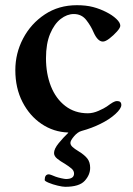

<svg xmlns="http://www.w3.org/2000/svg" viewBox="-20 -498 512 739"><path d="M39 -228Q39 -293 69 -350Q99 -407 152.5 -442.5Q206 -478 276 -478Q311 -478 338 -471Q365 -464 390 -451Q412 -440 427.5 -425.5Q443 -411 443 -399Q443 -391 430 -376.5Q417 -362 401.5 -350Q386 -338 376 -338Q356 -338 340 -374Q330 -398 312 -421Q294 -444 264 -444Q238 -444 213.5 -425Q189 -406 173 -368Q157 -330 157 -274Q157 -214 176 -166Q195 -118 231.5 -90Q268 -62 318 -62Q338 -62 359.5 -71.5Q381 -81 391 -88Q406 -99 414.5 -104Q423 -109 431 -109Q447 -109 447 -94Q447 -80 424 -59Q401 -38 366 -21Q334 -5 294 6Q279 10 265 26.5Q251 43 251 52Q251 60 259 67.5Q267 75 282 84Q305 98 316 112Q327 126 327 148Q327 175 306 198Q285 221 231 221Q221 221 202 216.5Q183 212 167.5 205.5Q152 199 152 195Q152 173 168 173Q171 173 179 176Q187 179 194 182Q202 185 215.5 188Q229 191 234 191Q265 191 265 170Q265 159 255 150.5Q245 142 229 132Q213 123 200.5 113Q188 103 188 91Q188 75 206 53Q224 31 243 13L242 12Q186 10 140 -21Q94 -52 66.5 -105.5Q39 -159 39 -228Z"/></svg>

Font: Monomakh
Style: Regular
Weight: 400
Version: Version 1.200; ttfautohint (v1.8.4.7-5d5b)